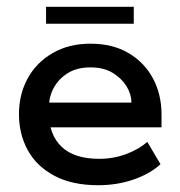

<svg xmlns="http://www.w3.org/2000/svg" viewBox="-20 -537 533 567"><path d="M270 10Q193 10 140.5 -18Q88 -46 62 -93.5Q36 -141 36 -200Q36 -258 61.5 -305Q87 -352 135 -380Q183 -408 247 -408Q313 -408 360 -380Q407 -352 432 -305Q457 -258 457 -199V-161H88V-234H368Q368 -259 353.5 -282.5Q339 -306 312.5 -322Q286 -338 247 -338Q208 -338 181 -321.5Q154 -305 139.5 -279Q125 -253 125 -225V-200Q125 -139 162 -103.5Q199 -68 273 -68Q315 -68 352.5 -82Q390 -96 415 -118L454 -52Q422 -23 373.5 -6.5Q325 10 270 10ZM116 -467V-517H375V-467Z"/></svg>

Font: Rokkitt Medium
Style: Regular
Weight: 500
Version: Version 3.103